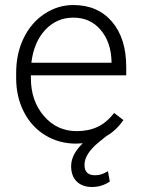

<svg xmlns="http://www.w3.org/2000/svg" viewBox="-20 -558 557 759"><path d="M280.8 9.8Q213.4 9.8 158.9 -23.4Q104.5 -56.6 74.2 -116Q43.9 -175.3 43.9 -249V-270Q43.9 -346.2 73.5 -407.2Q103 -468.3 155.8 -503.2Q208.5 -538.1 270 -538.1Q366.2 -538.1 422.6 -472.4Q479 -406.7 479 -293V-260.3H102.1V-249Q102.1 -159.2 153.6 -99.4Q205.1 -39.6 283.2 -39.6Q330.1 -39.6 366 -56.6Q401.9 -73.7 431.2 -111.3L467.8 -83.5Q439.9 -42.5 399.9 -19.5L369.6 4.9Q314 50.8 314 93.8Q314 134.8 355.5 134.8Q381.8 134.8 406.7 118.7L414.1 159.7Q382.3 181.2 344.2 181.2Q305.2 181.2 283.2 159.4Q261.2 137.7 261.2 98.6Q261.2 53.2 307.1 8.3ZM270 -488.3Q204.1 -488.3 158.9 -439.9Q113.8 -391.6 104 -310.1H420.9V-316.4Q418.5 -392.6 377.4 -440.4Q336.4 -488.3 270 -488.3Z"/></svg>

Font: Roboto-Light
Style: Regular
Weight: 300
Designer: Google
Version: Version 2.137; 2017